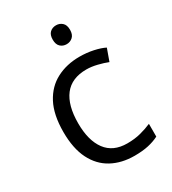

<svg xmlns="http://www.w3.org/2000/svg" viewBox="-181 -832 842 939"><g transform="rotate(-30 239.5 -362.5)"><path d="M299.8 9.8Q227.5 9.8 172.4 -20Q117.2 -49.8 86.4 -110.8Q55.7 -171.9 55.7 -264.6Q55.7 -361.8 88.1 -423.6Q120.6 -485.4 177.7 -515.1Q234.9 -544.9 307.6 -544.9Q347.7 -544.9 385 -536.9Q422.4 -528.8 446.3 -516.6L421.9 -448.7Q397.5 -458.5 365.5 -466.3Q333.5 -474.1 305.7 -474.1Q222.2 -474.1 180.9 -420.7Q139.6 -367.2 139.6 -265.6Q139.6 -168.5 179.7 -114.5Q219.7 -60.5 299.3 -60.5Q341.8 -60.5 376 -69.6Q410.2 -78.6 438 -90.8V-18.6Q411.1 -4.9 378.2 2.4Q345.2 9.8 299.8 9.8ZM285.2 -735.4Q305.2 -735.4 319.6 -722.4Q334 -709.5 334 -682.1Q334 -655.3 319.6 -642.1Q305.2 -628.9 285.2 -628.9Q264.2 -628.9 250.2 -642.1Q236.3 -655.3 236.3 -682.1Q236.3 -709.5 250.2 -722.4Q264.2 -735.4 285.2 -735.4Z"/></g></svg>

Font: Open Sans
Style: Regular
Weight: 400
Designer: Monotype Design Team
Foundry: Monotype Imaging Inc.
Version: Version 3.000; ttfautohint (v1.8.4)